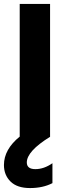

<svg xmlns="http://www.w3.org/2000/svg" viewBox="-25 -694 349 974"><path d="M241 235Q193 260 127.5 260Q62 260 28.5 227Q-5 194 -5 143Q-5 64 75 -1V-674H229V0Q111 73 111 130Q111 164 154.5 164Q198 164 241 134Z"/></svg>

Font: Hind Vadodara
Style: Bold
Weight: 700
Designer: Hitesh Malaviya
Foundry: Indian Type Foundry
Version: Version 0.702;PS 1.0;hotconv 1.0.81;makeotf.lib2.5.63406